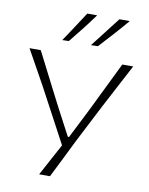

<svg xmlns="http://www.w3.org/2000/svg" viewBox="-102 -1043 869 1117"><g transform="rotate(10 332.0 -485.0)"><path d="M208 0Q232 -45 257.2 -91.2Q282.5 -137.5 310 -189L140 -507Q111.5 -558 85.5 -605.2Q59.5 -652.5 25.5 -713H92Q126 -646.5 150.5 -598.2Q175 -550 197.2 -506.8Q219.5 -463.5 246 -411.5L334.5 -244H341.5L424.5 -408Q451 -462.5 472.8 -506.8Q494.5 -551 518 -599.2Q541.5 -647.5 573.5 -713H638Q604 -649 567 -578.5Q530 -508 499.5 -450.5L383.5 -224.5Q358.5 -173.5 329 -114Q299.5 -54.5 272 0ZM374.5 -792.5Q408.5 -836.5 443 -881Q477.5 -925.5 511.5 -969.5H572.5Q536 -926 496 -881.8Q456 -837.5 415.5 -793.5ZM205 -792.5Q234.5 -836.5 263.5 -880.5Q292.5 -924.5 321.5 -969.5H380Q348.5 -926 314 -881.8Q279.5 -837.5 243.5 -793.5Z"/></g></svg>

Font: Commissioner Loud ExtraLight
Style: Regular
Weight: 200
Designer: Kostas Bartsokas
Foundry: Kostas Bartsokas
Version: Version 1.000; ttfautohint (v1.8.3)